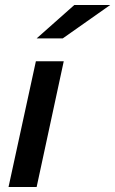

<svg xmlns="http://www.w3.org/2000/svg" viewBox="-20 -745 459 765"><path d="M14 0 123 -501H234L126 0ZM126 -592 276 -725H419L230 -592Z"/></svg>

Font: Red Hat Text SemiBold
Style: Italic
Weight: 600
Italic angle: -12°
Designer: Pentagram, MCKL
Foundry: Pentagram, MCKL
Version: Version 1.023